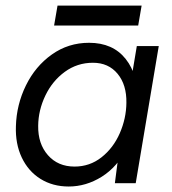

<svg xmlns="http://www.w3.org/2000/svg" viewBox="-20 -668 627 700"><path d="M410.8 -93 478.8 -500H558.8L474.8 0H398.8ZM38 -207.8Q40.2 -286.5 74.5 -356.5Q108.8 -426.5 168.9 -469.2Q229 -512 304.7 -512Q391.7 -512 438.4 -452.8Q485.2 -393.7 481.5 -295.5Q479.3 -198.3 443.5 -128.8Q407.7 -59.2 350.8 -23.6Q293.8 12 230.5 12Q172.2 12 127.6 -15.8Q83 -43.7 59.3 -93.8Q35.7 -143.8 38 -207.8ZM440.8 -293Q442 -358.7 408.8 -398.9Q375.5 -439.2 318.8 -439.2Q261.7 -439.2 216.3 -406.1Q171 -373 145.4 -319.7Q119.8 -266.3 119.2 -209.5Q118.2 -143.8 154.8 -102.2Q191.3 -60.7 251.8 -60.7Q307.3 -60.7 350.2 -94.6Q393.2 -128.5 416.7 -182.3Q440.2 -236.2 440.8 -293ZM189.7 -647.5H496.3L483.8 -574.8H177.2Z"/></svg>

Font: Oak Sans Light Italic
Style: Regular
Weight: 400
Italic angle: -9.5°
Foundry: Erik Kennedy, Walven
Version: Version 1.000;Glyphs 3.1.2 (3151)